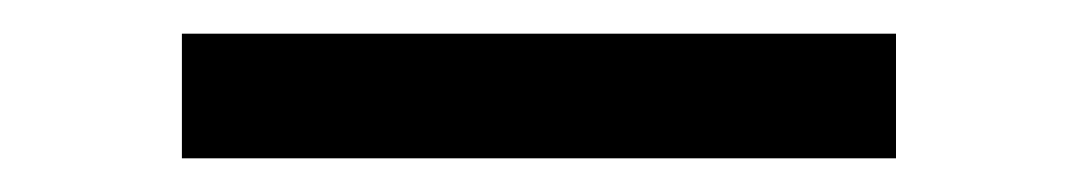

<svg xmlns="http://www.w3.org/2000/svg" viewBox="-20 -397 640 114"><path d="M88 -303V-377H512V-303Z"/></svg>

Font: Iosevka Extended
Style: Regular
Weight: 400
Width: 7
Monospace: yes
Designer: Belleve Invis
Foundry: Belleve Invis
Version: Version 32.5.0; ttfautohint (v1.8.4)